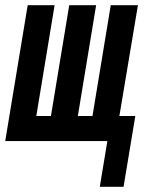

<svg xmlns="http://www.w3.org/2000/svg" viewBox="-37 -540 557 735"><path d="M345 175 374 0H-17L69 -520H172L102 -96H158L228 -520H331L261 -96H317L387 -520H491L420 -96H481L436 175Z"/></svg>

Font: Iosevka SS04 Oblique
Style: Bold
Weight: 700
Italic angle: -9°
Monospace: yes
Designer: Belleve Invis
Foundry: Belleve Invis
Version: Version 19.0.0; ttfautohint (v1.8.4)